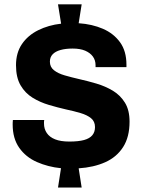

<svg xmlns="http://www.w3.org/2000/svg" viewBox="-20 -778 640 864"><path d="M241 66 254.5 -21Q195.5 -27 145.8 -49Q96 -71 66.5 -113Q37 -155 37 -218Q37 -222.5 37.2 -227.5Q37.5 -232.5 38 -238H179Q178 -234.5 178 -230Q178 -225.5 178 -222Q178 -198 190.5 -179.5Q203 -161 228 -151Q253 -141 292 -141Q333.5 -141 358.5 -148Q383.5 -155 395.5 -169.5Q407.5 -184 407.5 -206Q407.5 -231.5 389.8 -246Q372 -260.5 342.5 -269.2Q313 -278 277.5 -285.5Q240 -294 200.2 -305.8Q160.5 -317.5 126.8 -338.2Q93 -359 72.5 -394.2Q52 -429.5 52 -484.5Q52 -540.5 78.8 -579.8Q105.5 -619 151.8 -642Q198 -665 255 -671.5L241 -758.5H347.5L334 -673.5Q394.5 -669.5 443 -648.5Q491.5 -627.5 520.2 -587.8Q549 -548 549 -487V-476H410V-484.5Q410 -507 398 -523.5Q386 -540 363.5 -549.8Q341 -559.5 307 -559.5Q275.5 -559.5 252.2 -553Q229 -546.5 216.8 -533.5Q204.5 -520.5 204.5 -500.5Q204.5 -476.5 222.8 -462Q241 -447.5 271.2 -438.8Q301.5 -430 336.5 -422Q374.5 -413.5 414.2 -401.8Q454 -390 487.8 -369.8Q521.5 -349.5 542.2 -316Q563 -282.5 563 -230.5Q563 -161.5 534 -116.2Q505 -71 453.5 -48Q402 -25 334 -20.5L347.5 66Z"/></svg>

Font: Chivo Mono Medium
Style: Regular
Weight: 500
Monospace: yes
Designer: Hector Gatti
Foundry: Omnibus-Type
Version: Version 1.008